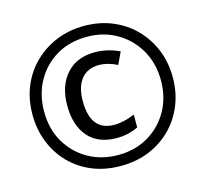

<svg xmlns="http://www.w3.org/2000/svg" viewBox="-105 -843 1041 973"><g transform="rotate(-15 415.0 -357.0)"><path d="M414 10Q331 10 263.5 -18Q196 -46 147.5 -96.5Q99 -147 73 -213.5Q47 -280 47 -357Q47 -438 75 -505Q103 -572 153.5 -621Q204 -670 270.5 -697Q337 -724 415 -724Q495 -724 562 -696.5Q629 -669 678.5 -619Q728 -569 755.5 -502Q783 -435 783 -357Q783 -277 755.5 -210Q728 -143 678 -93.5Q628 -44 561 -17Q494 10 414 10ZM416 -47Q504 -47 573 -87.5Q642 -128 681.5 -198Q721 -268 721 -357Q721 -446 681 -516Q641 -586 572 -626.5Q503 -667 415 -667Q324 -667 255 -626.5Q186 -586 147 -515.5Q108 -445 108 -356Q108 -265 148.5 -195.5Q189 -126 258.5 -86.5Q328 -47 416 -47ZM430 -132Q333 -132 281 -191.5Q229 -251 229 -356Q229 -458 283 -519.5Q337 -581 433 -581Q500 -581 562 -551L532 -488Q483 -513 436 -513Q377 -513 344 -472.5Q311 -432 311 -357Q311 -200 435 -200Q486 -200 543 -225V-157Q517 -145 489.5 -138.5Q462 -132 430 -132Z"/></g></svg>

Font: Noto Sans Condensed Medium
Style: Italic
Weight: 500
Width: 3
Italic angle: -12°
Designer: Monotype Design Team
Foundry: Monotype Imaging Inc.
Version: Version 2.013; ttfautohint (v1.8.4.7-5d5b)